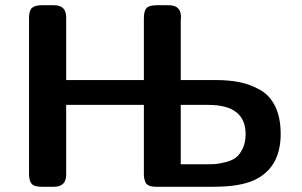

<svg xmlns="http://www.w3.org/2000/svg" viewBox="-20 -714 1155 734"><path d="M91 -48V-646Q91 -674 102.5 -684Q114 -694 139 -694H187Q233 -694 233 -648V-408H530V-644Q530 -672 540 -683Q550 -694 580 -694H626Q672 -694 672 -648Q672 -646 671.5 -643Q671 -640 671 -639V-408H805Q857 -408 897.5 -399.5Q938 -391 975 -370Q1012 -349 1032.5 -306.5Q1053 -264 1053 -202Q1053 -72 951 -25Q895 0 797 0H577Q560 0 549.5 -4.5Q539 -9 535.5 -18.5Q532 -28 531 -34Q530 -40 530 -51V-313H233V-46Q233 0 186 0H139Q110 0 100.5 -12Q91 -24 91 -48ZM671 -86H768Q790 -86 804 -87Q818 -88 842 -94Q866 -100 881 -111Q896 -122 907.5 -145.5Q919 -169 919 -201Q919 -313 776 -313H671Z"/></svg>

Font: CMU Sans Serif
Style: Bold
Weight: 700
Version: Version 0.7.0